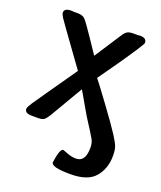

<svg xmlns="http://www.w3.org/2000/svg" viewBox="-124 -553 678 809"><g transform="rotate(20 215.5 -148.5)"><path d="M19 -20Q19 -26.9 33.4 -48.8Q47.9 -70.8 168.9 -244.1Q159.2 -257.3 101.6 -337.2Q43.9 -417 33.2 -433.1Q25.4 -446.3 24.9 -453.1Q24.9 -473.1 55.2 -473.1Q57.1 -473.1 61 -472.7Q64.9 -472.2 65.9 -472.2H85.9Q106.9 -472.2 117.9 -461.2Q128.9 -450.2 169.9 -389.2Q194.8 -352.1 210.9 -328.1H211.9Q217.8 -337.9 289.1 -446.8Q298.8 -461.9 307.9 -467Q316.9 -472.2 334 -472.2H355Q356 -472.2 359.9 -472.7Q363.8 -473.1 365.2 -473.1Q394 -473.1 394 -451.2Q394 -443.4 319.8 -335.9Q280.8 -280.8 254.9 -244.1Q268.1 -228 322.5 -154.1Q377 -80.1 400.9 -43Q419.9 -13.2 425 1.5Q430.2 16.1 430.2 42Q430.2 99.1 397.7 137.5Q365.2 175.8 288.1 175.8H287.1Q201.2 175.8 201.2 153.8Q210 89.8 225.1 89.8Q226.1 89.8 246.6 97.9Q267.1 106 287.1 106Q329.1 106 329.1 43Q329.1 21 321 6.1Q313 -8.8 269 -77.1Q261.2 -89.4 240.2 -126.7Q219.2 -164.1 210.9 -176.8Q210 -175.8 124 -28.8Q112.8 -10.7 104.5 -5.4Q96.2 0 78.1 0H49.8Q19 0 19 -20Z"/></g></svg>

Font: CMU Sans Serif Demi Condensed
Style: DemiCondensed
Weight: 600
Width: 3
Version: Version 0.7.0